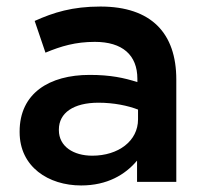

<svg xmlns="http://www.w3.org/2000/svg" viewBox="-20 -556 627 587"><path d="M399 -65V0H519V-313C519 -454 443 -536 287 -536C201 -536 144 -518 86 -492L119 -395C167 -415 211 -428 270 -428C354 -428 400 -388 400 -315V-305C359 -318 318 -327 254 -327C131 -327 40 -271 40 -154V-152C40 -46 128 11 228 11C308 11 363 -22 399 -65ZM402 -221V-191C402 -125 342 -80 262 -80C205 -80 160 -108 160 -158V-160C160 -211 205 -242 281 -242C328 -242 371 -233 402 -221Z"/></svg>

Font: Mission Medium
Style: Regular
Weight: 500
Version: Version 1.000;FEAKit 1.0